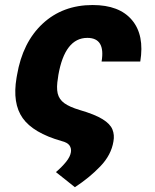

<svg xmlns="http://www.w3.org/2000/svg" viewBox="-20 -573 627 776"><path d="M354.5 -552.7Q462.4 -552.7 513.4 -491.9Q564.5 -431.2 546.9 -324.2H390.6Q406.7 -419.9 333 -419.9Q242.2 -419.9 215.8 -269.5L214.4 -258.8Q207.5 -219.7 213.1 -195.6Q218.8 -171.4 240 -156Q261.2 -140.6 302.2 -128.4Q363.8 -110.4 394.5 -91.3Q425.3 -72.3 434.3 -50Q443.4 -27.8 438.5 -1.5Q429.7 53.2 385.7 99.1Q341.8 145 282.7 183.6L206.1 122.6Q230.5 101.6 247.1 81.1Q263.7 60.5 266.6 42Q269 26.4 260.7 14.6Q252.4 2.9 229 -2.9Q114.3 -35.6 71.8 -95.5Q29.3 -155.3 46.9 -258.8L48.8 -269.5Q71.3 -401.9 152.3 -477.3Q233.4 -552.7 354.5 -552.7Z"/></svg>

Font: Inter Extra Bold
Style: Italic
Weight: 800
Italic angle: -9.39999°
Designer: Rasmus Andersson
Foundry: rsms
Version: Version 4.000;git-3c8e0fc